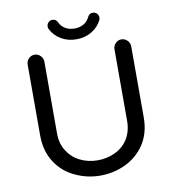

<svg xmlns="http://www.w3.org/2000/svg" viewBox="-93 -935 925 1027"><g transform="rotate(-10 370.0 -421.5)"><path d="M236.3 -18.6Q168.9 -48.8 128.9 -110.4Q88.9 -171.9 88.9 -255.9V-641.6Q88.9 -660.2 102.1 -673.8Q115.2 -687.5 133.8 -687.5Q152.3 -687.5 166 -673.8Q179.7 -660.2 179.7 -641.6V-252.9Q179.7 -193.4 207 -154.3Q232.4 -114.3 275.9 -93.3Q319.3 -72.3 370.1 -72.3Q419.9 -72.3 463.9 -92.8Q509.8 -114.3 535.2 -155.8Q560.5 -197.3 560.5 -252.9V-641.6Q560.5 -660.2 573.7 -673.8Q586.9 -687.5 605.5 -687.5Q624 -687.5 637.7 -673.8Q651.4 -660.2 651.4 -641.6V-255.9Q651.4 -169.9 610.4 -108.4Q570.3 -49.8 506.3 -19.5Q442.4 10.7 370.1 10.7Q299.8 10.7 236.3 -18.6ZM232.4 -809.6Q229.5 -815.4 229.5 -823.2Q229.5 -835.9 238.3 -845.2Q247.1 -854.5 260.7 -854.5Q280.3 -854.5 289.1 -835Q299.8 -812.5 320.8 -800.3Q341.8 -788.1 370.1 -788.1Q398.4 -788.1 419.4 -800.3Q440.4 -812.5 451.2 -835Q460 -854.5 479.5 -854.5Q493.2 -854.5 502 -845.2Q510.7 -835.9 510.7 -823.2Q510.7 -815.4 507.8 -809.6Q489.3 -772.5 452.6 -751Q416 -729.5 370.1 -729.5Q324.2 -729.5 287.6 -751Q251 -772.5 232.4 -809.6Z"/></g></svg>

Font: jf-openhuninn-2.1
Style: Regular
Weight: 400
Designer: [Kosugi Maru]
Designed by MOTOYA      

[Varela Round]
Joe Prince (Latin component); Avraham Cornfeld (Hebrew component)
Foundry: justfont Co., Ltd.
Version: 2.1